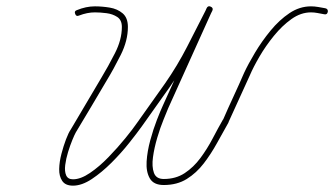

<svg xmlns="http://www.w3.org/2000/svg" viewBox="-20 -575 1053 605"><path d="M229 -526Q220 -522 217 -531Q213 -540 222 -543Q251 -555 279 -555Q302 -555 326 -551Q350 -547 366.5 -533Q383 -519 383 -490Q383 -447 360.5 -402Q338 -357 316 -321Q292 -280 267.5 -239Q243 -198 219 -158Q215 -151 208 -134Q201 -117 194.5 -96Q188 -75 185.5 -55Q183 -35 188.5 -22.5Q194 -10 210 -10Q234 -10 263.5 -30Q293 -50 322 -80Q351 -110 375 -139.5Q399 -169 412 -188Q434 -219 456 -250Q478 -281 500 -312Q539 -368 570 -428.5Q601 -489 632 -550Q636 -558 644 -554Q653 -550 649 -542Q614 -465 579.5 -388Q545 -311 510 -234Q506 -224 495.5 -198.5Q485 -173 475.5 -141Q466 -109 462 -79.5Q458 -50 465 -30.5Q472 -11 496 -11Q534 -11 562 -29.5Q590 -48 611.5 -77Q633 -106 650 -138.5Q667 -171 683 -199Q683 -199 683 -198Q683 -198 683 -198Q699 -235 716 -271.5Q733 -308 749 -345Q762 -373 783.5 -409Q805 -445 832.5 -478.5Q860 -512 892 -533.5Q924 -555 960 -555Q971 -555 982.5 -553Q994 -551 1005 -549Q1014 -547 1013 -538Q1011 -528 1002 -530Q991 -532 980.5 -534Q970 -536 960 -536Q928 -536 898.5 -515Q869 -494 843 -462Q817 -430 797.5 -396.5Q778 -363 767 -337Q750 -300 733.5 -263.5Q717 -227 700 -190Q700 -190 700 -190Q700 -189 700 -189Q683 -159 664 -124.5Q645 -90 622 -60Q599 -30 568.5 -11Q538 8 496 8Q464 8 452 -13Q440 -34 442 -66Q444 -98 453.5 -133Q463 -168 474.5 -197.5Q486 -227 493 -242Q528 -319 562.5 -395.5Q597 -472 631 -549Q635 -558 644 -554Q653 -550 649 -541Q618 -480 586.5 -419Q555 -358 515 -301Q493 -270 471 -239Q449 -208 427 -177Q412 -156 387 -124.5Q362 -93 331.5 -62.5Q301 -32 269.5 -11Q238 10 210 10Q186 10 176 -5Q166 -20 166.5 -42.5Q167 -65 173.5 -90Q180 -115 188 -136Q196 -157 203 -167Q227 -208 251.5 -249Q276 -290 300 -331Q320 -364 342 -407Q364 -450 364 -490Q364 -512 349.5 -521.5Q335 -531 315.5 -533.5Q296 -536 279 -536Q255 -536 229 -526Q229 -526 229 -526Q229 -526 229 -526Z"/></svg>

Font: FRB American Cursive Guidelines Arrows Extralight
Style: Italic
Weight: 200
Italic angle: -25°
Version: Version 2.0;Modular Font Editor K font №1